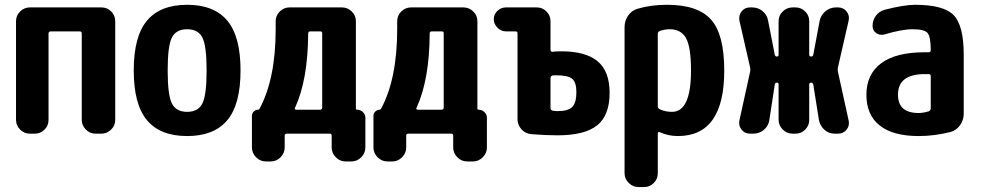

<svg xmlns="http://www.w3.org/2000/svg" viewBox="-20 -550 4040 790"><path d="M397.5 -519.5Q420.9 -519.5 437.5 -502.9Q454.1 -486.3 454.1 -462.9V-56.6Q454.1 -33.2 437 -16.6Q419.9 0 397.5 0H373Q349.6 0 333 -17.1Q316.4 -34.2 316.4 -56.6V-413.1Q316.4 -420.9 306.6 -420.9H189.5Q180.7 -420.9 179.7 -413.1V-56.6Q179.7 -33.2 163.1 -16.6Q146.5 0 123 0H102.5Q79.1 0 62.5 -17.1Q45.9 -34.2 45.9 -56.6V-462.9Q45.9 -486.3 63 -502.9Q80.1 -519.5 102.5 -519.5Z M687.5 -124Q705.1 -89.8 750 -89.8Q794.9 -89.8 812.5 -124Q830.1 -158.2 830.1 -260.3Q830.1 -362.3 812.5 -396Q794.9 -429.7 750 -429.7Q705.1 -429.7 687.5 -396Q669.9 -362.3 669.9 -260.3Q669.9 -158.2 687.5 -124ZM585 -465.3Q639.6 -530.3 750 -530.3Q860.4 -530.3 915 -465.3Q969.7 -400.4 969.7 -260.3Q969.7 -120.1 915 -55.2Q860.4 9.8 750 9.8Q639.6 9.8 585 -55.2Q530.3 -120.1 530.3 -260.3Q530.3 -400.4 585 -465.3Z M1305.7 -107.4V-413.1Q1305.7 -420.9 1297.9 -420.9H1256.8Q1248 -420.9 1248 -412.1Q1247.1 -222.7 1194.3 -107.4Q1190.4 -99.6 1198.2 -98.6H1297.9Q1305.7 -99.6 1305.7 -107.4ZM1449.2 -98.6Q1462.9 -98.6 1473.1 -88.9Q1483.4 -79.1 1483.4 -65.4V56.6Q1483.4 80.1 1466.3 97.2Q1449.2 114.3 1425.8 114.3H1402.3Q1378.9 114.3 1361.8 97.2Q1344.7 80.1 1344.7 56.6V7.8Q1344.7 0 1336.9 0H1160.2Q1151.4 0 1151.4 7.8V56.6Q1151.4 80.1 1134.3 97.2Q1117.2 114.3 1093.8 114.3H1074.2Q1050.8 114.3 1033.7 97.2Q1016.6 80.1 1016.6 56.6V-74.2Q1016.6 -84 1024.4 -91.3Q1032.2 -98.6 1042 -98.6Q1045.9 -98.6 1047.9 -102.5Q1114.3 -225.6 1114.3 -430.7V-462.9Q1114.3 -486.3 1131.3 -502.9Q1148.4 -519.5 1170.9 -519.5H1386.7Q1410.2 -519.5 1427.2 -502.9Q1444.3 -486.3 1444.3 -462.9V-103.5Q1444.3 -98.6 1449.2 -98.6Z M1805.7 -107.4V-413.1Q1805.7 -420.9 1797.9 -420.9H1756.8Q1748 -420.9 1748 -412.1Q1747.1 -222.7 1694.3 -107.4Q1690.4 -99.6 1698.2 -98.6H1797.9Q1805.7 -99.6 1805.7 -107.4ZM1949.2 -98.6Q1962.9 -98.6 1973.1 -88.9Q1983.4 -79.1 1983.4 -65.4V56.6Q1983.4 80.1 1966.3 97.2Q1949.2 114.3 1925.8 114.3H1902.3Q1878.9 114.3 1861.8 97.2Q1844.7 80.1 1844.7 56.6V7.8Q1844.7 0 1836.9 0H1660.2Q1651.4 0 1651.4 7.8V56.6Q1651.4 80.1 1634.3 97.2Q1617.2 114.3 1593.8 114.3H1574.2Q1550.8 114.3 1533.7 97.2Q1516.6 80.1 1516.6 56.6V-74.2Q1516.6 -84 1524.4 -91.3Q1532.2 -98.6 1542 -98.6Q1545.9 -98.6 1547.9 -102.5Q1614.3 -225.6 1614.3 -430.7V-462.9Q1614.3 -486.3 1631.3 -502.9Q1648.4 -519.5 1670.9 -519.5H1886.7Q1910.2 -519.5 1927.2 -502.9Q1944.3 -486.3 1944.3 -462.9V-103.5Q1944.3 -98.6 1949.2 -98.6Z M2274.4 -92.8Q2317.4 -92.8 2334.5 -109.9Q2351.6 -127 2351.6 -170.9Q2351.6 -210.9 2334.5 -225.6Q2317.4 -240.2 2268.6 -240.2Q2257.8 -240.2 2252.9 -239.3Q2245.1 -237.3 2245.1 -227.5V-105.5Q2245.1 -97.7 2252.9 -94.7Q2265.6 -92.8 2274.4 -92.8ZM2289.1 -338.9Q2390.6 -338.9 2439.5 -297.4Q2488.3 -255.9 2488.3 -168Q2488.3 -75.2 2437 -34.2Q2385.7 6.8 2274.4 6.8Q2224.6 6.8 2166 2Q2141.6 0 2125.5 -18.1Q2109.4 -36.1 2109.4 -59.6V-413.1Q2109.4 -420.9 2100.6 -420.9H2061.5Q2042 -420.9 2026.9 -436Q2011.7 -451.2 2011.7 -471.2Q2011.7 -491.2 2026.9 -505.4Q2042 -519.5 2061.5 -519.5H2188.5Q2211.9 -519.5 2228.5 -502.9Q2245.1 -486.3 2245.1 -462.9V-343.8Q2245.1 -340.8 2248 -338.4Q2251 -335.9 2253.9 -336.9Q2265.6 -338.9 2289.1 -338.9Z M2745.1 -89.8Q2823.2 -89.8 2823.2 -259.8Q2823.2 -356.4 2802.7 -393.1Q2782.2 -429.7 2735.4 -429.7Q2716.8 -429.7 2695.3 -422.9Q2687.5 -419.9 2686.5 -412.1V-114.3Q2686.5 -104.5 2694.3 -100.6Q2716.8 -89.8 2745.1 -89.8ZM2724.6 -530.3Q2851.6 -530.3 2905.8 -469.2Q2960 -408.2 2960 -259.8Q2960 9.8 2769.5 9.8Q2729.5 9.8 2695.3 -5.9Q2687.5 -9.8 2686.5 -1V163.1Q2686.5 186.5 2669.9 203.1Q2653.3 219.7 2629.9 219.7H2607.4Q2584 219.7 2566.9 202.6Q2549.8 185.5 2549.8 163.1V-438.5Q2549.8 -464.8 2564.5 -485.8Q2579.1 -506.8 2602.5 -513.7Q2657.2 -530.3 2724.6 -530.3Z M3427.7 -254.9 3471.7 -54.7Q3476.6 -33.2 3463.4 -16.6Q3450.2 0 3427.7 0H3415Q3389.6 0 3372.1 -16.1Q3354.5 -32.2 3349.6 -55.7L3326.2 -203.1Q3324.2 -210 3317.4 -210Q3310.5 -210 3309.6 -203.1V-56.6Q3309.6 -33.2 3293 -16.6Q3276.4 0 3252.9 0H3241.2Q3217.8 0 3200.7 -17.1Q3183.6 -34.2 3183.6 -56.6V-203.1Q3183.6 -210 3176.8 -210Q3169.9 -210 3168 -203.1L3145.5 -55.7Q3141.6 -31.2 3123 -15.6Q3104.5 0 3079.1 0H3066.4Q3043.9 0 3030.8 -17.1Q3017.6 -34.2 3022.5 -54.7L3066.4 -254.9Q3068.4 -263.7 3066.4 -272.5L3022.5 -464.8Q3018.6 -486.3 3031.2 -502.9Q3043.9 -519.5 3066.4 -519.5H3074.2Q3099.6 -519.5 3118.2 -503.9Q3136.7 -488.3 3140.6 -463.9L3168 -324.2Q3169.9 -317.4 3176.8 -317.4Q3183.6 -317.4 3183.6 -325.2V-462.9Q3183.6 -486.3 3200.7 -502.9Q3217.8 -519.5 3241.2 -519.5H3252.9Q3276.4 -519.5 3293 -502.9Q3309.6 -486.3 3309.6 -462.9V-325.2Q3309.6 -317.4 3317.4 -317.4Q3324.2 -317.4 3326.2 -324.2L3352.5 -463.9Q3357.4 -488.3 3376.5 -503.9Q3395.5 -519.5 3419.9 -519.5H3427.7Q3450.2 -519.5 3463.4 -502.9Q3476.6 -486.3 3471.7 -464.8L3427.7 -272.5Q3425.8 -263.7 3427.7 -254.9Z M3809.6 -103.5V-236.3Q3809.6 -245.1 3800.8 -245.1H3785.2Q3674.8 -245.1 3674.8 -160.2Q3674.8 -85 3759.8 -85Q3777.3 -85 3800.8 -91.8Q3809.6 -95.7 3809.6 -103.5ZM3745.1 -530.3Q3862.3 -530.3 3903.8 -487.8Q3945.3 -445.3 3945.3 -325.2V-82Q3945.3 -55.7 3930.2 -34.7Q3915 -13.7 3890.6 -6.8Q3824.2 9.8 3759.8 9.8Q3654.3 9.8 3599.6 -33.7Q3544.9 -77.1 3544.9 -160.2Q3544.9 -244.1 3605.5 -289.6Q3666 -335 3785.2 -335H3800.8Q3809.6 -335 3809.6 -343.8V-344.7Q3809.6 -396.5 3797.4 -413.1Q3785.2 -429.7 3735.4 -429.7Q3690.4 -429.7 3619.1 -408.2Q3601.6 -403.3 3585.9 -413.6Q3570.3 -423.8 3570.3 -443.4Q3570.3 -466.8 3584 -485.4Q3597.7 -503.9 3620.1 -509.8Q3700.2 -530.3 3745.1 -530.3Z"/></svg>

Font: Rounded Mgen+ 1mn bold
Style: Bold
Weight: 700
Designer: [Source Han Sans]
Ryoko NISHIZUKA  (kana & ideographs); Paul D. Hunt (Latin, Greek & Cyrillic); Wenlong ZHANG  (bopomofo
Version: Version 1.059.20150602